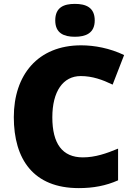

<svg xmlns="http://www.w3.org/2000/svg" viewBox="-20 -957 689 987"><path d="M365 -937C309 -937 264 -920 264 -852C264 -786 309 -768 365 -768C420 -768 467 -786 467 -852C467 -920 420 -937 365 -937ZM395 -566C455 -566 507 -547 559 -522L618 -674C545 -709 466 -724 397 -724C174 -724 51 -571 51 -355C51 -138 152 10 385 10C459 10 524 -2 587 -30V-193C527 -168 469 -148 406 -148C300 -148 249 -219 249 -354C249 -487 304 -566 395 -566Z"/></svg>

Font: Noto Sans Sinhala Black
Style: Regular
Weight: 900
Designer: Jelle Bosma - Monotype Design Team
Foundry: Monotype Imaging Inc.
Version: Version 2.006